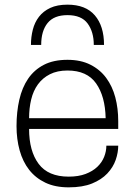

<svg xmlns="http://www.w3.org/2000/svg" viewBox="-20 -796 579 825"><path d="M275 9Q217 9 175 -11Q133 -31 105.5 -66Q78 -101 64.5 -149.5Q51 -198 51 -254Q51 -315 63 -367.5Q75 -420 101 -458Q127 -496 168.5 -517.5Q210 -539 270 -539Q327 -539 368.5 -518Q410 -497 436.5 -461Q463 -425 475.5 -377.5Q488 -330 488 -276V-242H105Q105 -147 146 -92Q187 -37 275 -37Q317 -37 347.5 -48.5Q378 -60 398 -79Q418 -98 427.5 -122Q437 -146 437 -170H488Q488 -140 477 -108.5Q466 -77 441 -50.5Q416 -24 375.5 -7.5Q335 9 275 9ZM434 -288Q432 -382 393 -437.5Q354 -493 270 -493Q226 -493 194.5 -477Q163 -461 143 -433.5Q123 -406 114 -368.5Q105 -331 105 -288ZM427 -603H383Q383 -659 356.5 -695Q330 -731 270 -731Q212 -731 184.5 -697Q157 -663 157 -603H113Q113 -637 121 -668.5Q129 -700 147.5 -724Q166 -748 196 -762Q226 -776 270 -776Q348 -776 387.5 -730Q427 -684 427 -603Z"/></svg>

Font: Tanohe Sans Light
Style: Regular
Weight: 300
Designer: Village Type and Design LLC & Cristiano Sobral
Foundry: Cooper Hewitt Smithsonian Design Museum
Version: Version 1.00;September 29, 2021;FontCreator 13.0.0.2655 64-b